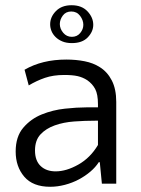

<svg xmlns="http://www.w3.org/2000/svg" viewBox="-20 -703 538 735"><path d="M254 -683Q293 -683 315 -659.5Q337 -636 337 -608Q337 -582 316 -560Q295 -538 255 -538Q234 -538 218.5 -544.5Q203 -551 192.5 -561.5Q182 -572 177 -584.5Q172 -597 172 -610Q172 -638 194 -660.5Q216 -683 254 -683ZM255 -562Q275 -562 287 -576.5Q299 -591 299 -608Q299 -626 286.5 -642.5Q274 -659 253 -659Q232 -659 220.5 -643.5Q209 -628 209 -611Q209 -593 222 -577.5Q235 -562 255 -562ZM370 0 362 -82H358Q346 -63 326 -46Q306 -29 281.5 -16Q257 -3 228.5 4.5Q200 12 172 12Q106 12 73 -26.5Q40 -65 40 -123Q40 -180 69 -214Q98 -248 140 -265Q182 -282 228.5 -287Q275 -292 310 -292H355V-304Q355 -342 344.5 -362Q334 -382 314 -396Q297 -407 277.5 -411.5Q258 -416 226 -416Q184 -416 152 -405Q120 -394 90 -376L74 -436Q141 -475 234 -475Q271 -475 304 -468.5Q337 -462 362 -446Q391 -428 408 -395Q425 -362 425 -313V0ZM193 -47Q234 -47 280 -73Q326 -99 355 -148V-241H346Q305 -241 264 -238Q223 -235 189.5 -223Q156 -211 135 -188.5Q114 -166 114 -127Q114 -88 135.5 -67.5Q157 -47 193 -47Z"/></svg>

Font: Quattrocento Sans
Style: Regular
Weight: 400
Designer: Pablo Impallari
Foundry: Pablo Impallari, Igino Marini, Brenda Gallo
Version: Version 2.000